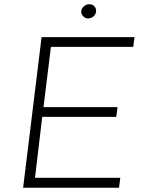

<svg xmlns="http://www.w3.org/2000/svg" viewBox="-20 -885 679 905"><path d="M614 -710 608 -664H220L185 -380H534L528 -334H179L145 -47H547L541 0H89L176 -710ZM363 -830Q363 -845 375.5 -855.5Q388 -866 403 -865Q416 -865 425 -855Q434 -845 433 -832Q432 -817 420.5 -807.5Q409 -798 394 -798Q381 -799 372 -808.5Q363 -818 363 -830Z"/></svg>

Font: Josefin Sans Light
Style: Italic
Weight: 300
Italic angle: -7°
Designer: Santiago Orozco
Foundry: Typemade
Version: Version 2.000